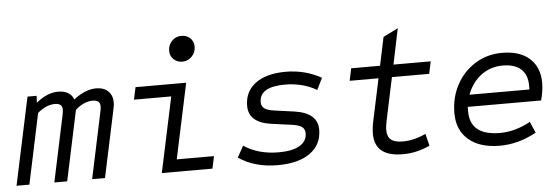

<svg xmlns="http://www.w3.org/2000/svg" viewBox="-48 -869 2996 1027"><g transform="rotate(-5 1450.0 -355.0)"><path d="M4 0 104 -470H153L151 -433Q210 -482 270 -482Q302 -482 323 -469Q344 -456 352 -433Q416 -482 473 -482Q514 -482 537.5 -459.5Q561 -437 561 -398Q561 -387 557 -367L479 0H410L486 -359Q489 -374 489 -385Q489 -418 449 -418Q402 -418 356 -377L276 0H207L283 -359Q286 -374 286 -385Q286 -418 246 -418Q224 -418 200 -408Q176 -398 153 -378L73 0Z M784 0 870 -404H670L684 -470H956L870 -66H1070L1056 0ZM946 -584Q918 -584 899 -602Q880 -620 880 -647Q880 -679 901 -700.5Q922 -722 952 -722Q981 -722 999.5 -704Q1018 -686 1018 -659Q1018 -628 997 -606Q976 -584 946 -584Z M1406 12Q1282 12 1196 -47L1230 -108Q1308 -56 1417 -56Q1490 -56 1529.5 -79Q1569 -102 1569 -145Q1569 -168 1552.5 -180Q1536 -192 1496 -197L1393 -211Q1270 -227 1270 -318Q1270 -395 1328.5 -438.5Q1387 -482 1491 -482Q1595 -482 1682 -433L1651 -370Q1615 -392 1571.5 -403Q1528 -414 1481 -414Q1344 -414 1344 -331Q1344 -309 1361 -297Q1378 -285 1418 -280L1520 -266Q1643 -248 1643 -158Q1643 -78 1580.5 -33Q1518 12 1406 12Z M2077 12Q1927 12 1927 -111Q1927 -128 1929 -143.5Q1931 -159 1933 -169L1983 -404H1828L1842 -470H1997L2029 -622L2109 -662L2069 -470H2269L2255 -404H2055L2006 -173Q2004 -163 2002 -150.5Q2000 -138 2000 -125Q2000 -89 2020 -72.5Q2040 -56 2083 -56Q2144 -56 2207 -86L2223 -21Q2188 -5 2152.5 3.5Q2117 12 2077 12Z M2599 12Q2492 12 2431.5 -39.5Q2371 -91 2371 -182Q2371 -267 2408 -335Q2445 -403 2509 -442.5Q2573 -482 2653 -482Q2748 -482 2800.5 -434.5Q2853 -387 2853 -304Q2853 -282 2849 -256.5Q2845 -231 2839 -210H2445V-185Q2445 -56 2606 -56Q2686 -56 2769 -101L2795 -41Q2699 12 2599 12ZM2460 -274H2782V-295Q2782 -353 2748.5 -383.5Q2715 -414 2650 -414Q2585 -414 2535 -377Q2485 -340 2460 -274Z"/></g></svg>

Font: Sometype Mono
Style: Italic
Weight: 400
Italic angle: -12°
Monospace: yes
Designer: Ryoichi Tsunekawa
Foundry: Dharma Type
Version: Version 1.000; ttfautohint (v1.8.3)